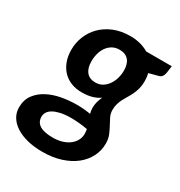

<svg xmlns="http://www.w3.org/2000/svg" viewBox="-201 -637 874 932"><g transform="rotate(30 236.0 -171.0)"><path d="M430 -364.5Q430 -341.5 425 -323.2Q420 -305 412.8 -289.5Q405.5 -274 397 -260.2Q388.5 -246.5 381 -232.2Q373.5 -218 368.8 -202.2Q364 -186.5 364 -167.5Q364 -147 372.5 -129.8Q381 -112.5 391 -94.5Q401 -76.5 409.5 -56Q418 -35.5 418 -8.5Q418 29.5 401 63.8Q384 98 352 123.8Q320 149.5 274 164.5Q228 179.5 170 179.5Q122.5 179.5 84.8 169.8Q47 160 20.2 142.5Q-6.5 125 -20.8 101.2Q-35 77.5 -35 49Q-35 6.5 -13.5 -22.5Q8 -51.5 42 -69.2Q76 -87 118.2 -94.8Q160.5 -102.5 202.5 -102.5Q223 -102.5 242.5 -100.8Q262 -99 279.5 -96Q277.5 -104 276.2 -112Q275 -120 275 -129Q275 -158 291 -193Q272 -180 248 -173Q224 -166 190 -166Q161 -166 134.8 -175.5Q108.5 -185 88.5 -204.5Q68.5 -224 56.8 -253.2Q45 -282.5 45 -321.5Q45 -359 59 -394.8Q73 -430.5 100.5 -458.8Q128 -487 168.5 -504Q209 -521 262.5 -521Q291 -521 316.8 -514.2Q342.5 -507.5 364 -494.5H507.5L502 -454.5Q500 -442.5 494.2 -434Q488.5 -425.5 477.5 -422.5L425 -408.5Q427.5 -398.5 428.8 -387.5Q430 -376.5 430 -364.5ZM225 -240.5Q247.5 -240.5 264.5 -251Q281.5 -261.5 293.2 -278.5Q305 -295.5 311 -316.8Q317 -338 317 -360Q317 -397.5 299.5 -417.5Q282 -437.5 248.5 -437.5Q226 -437.5 209 -427.8Q192 -418 180.5 -401.8Q169 -385.5 163.2 -364.5Q157.5 -343.5 157.5 -321Q157.5 -282.5 174.8 -261.5Q192 -240.5 225 -240.5ZM305.5 2Q305.5 -5 304.8 -11.8Q304 -18.5 303 -24.5Q276 -29 253.2 -31Q230.5 -33 210.5 -33Q176.5 -33 152.2 -27.5Q128 -22 112.2 -13Q96.5 -4 89.2 8Q82 20 82 33.5Q82 63.5 106 79Q130 94.5 180 94.5Q208 94.5 231 87.5Q254 80.5 270.5 68Q287 55.5 296.2 38.5Q305.5 21.5 305.5 2Z"/></g></svg>

Font: Lato TR
Style: Bold Italic
Weight: 700
Italic angle: -12°
Designer: Lukasz Dziedzic
Foundry: tyPoland Lukasz Dziedzic
Version: Version 1.104 2013